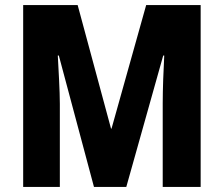

<svg xmlns="http://www.w3.org/2000/svg" viewBox="-20 -734 878 754"><path d="M349 0H476L621 -516H625C622 -461 619 -382 619 -329V0H768V-714H554L418 -229H416L285 -714H71V0H215V-326C215 -377 210 -458 207 -516H211Z"/></svg>

Font: Noto Sans Malayalam Condensed ExtraBold
Style: Regular
Weight: 800
Width: 3
Designer: Jelle Bosma - Monotype Design Team
Foundry: Monotype Imaging Inc.
Version: Version 2.104